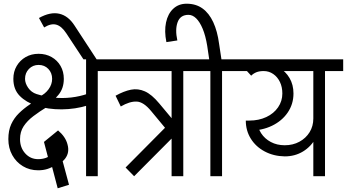

<svg xmlns="http://www.w3.org/2000/svg" viewBox="-20 -950 1870 1035"><path d="M444 0V-630H507V0ZM466 -567V-630H605V-567ZM25 -200Q25 -247 40.5 -280.5Q56 -314 82 -339.5Q108 -365 140 -386.5Q172 -408 204 -430L234 -374Q193 -349 160 -324Q127 -299 107.5 -269.5Q88 -240 88 -200ZM186 -32Q140 -32 103.5 -54Q67 -76 46 -114Q25 -152 25 -200H88Q88 -154 116 -123Q144 -92 186 -92ZM185 -32V-92Q208 -92 227.5 -99Q247 -106 274 -122L284 -62Q257 -46 235 -39Q213 -32 185 -32ZM291 65 239 -133 299 -151 352 46ZM177 -380V-443Q222 -429 269.5 -424Q317 -419 364 -424.5Q411 -430 454 -445V-382Q386 -361 312.5 -360.5Q239 -360 177 -380ZM177 -380Q121 -398 86.5 -433Q52 -468 52 -525H115Q115 -501 132 -476.5Q149 -452 177 -443ZM224 -374 194 -430Q223 -443 242 -469Q261 -495 261 -525H324Q324 -473 294.5 -438Q265 -403 224 -374ZM52 -525Q52 -564 70 -594.5Q88 -625 118.5 -642.5Q149 -660 188 -660V-600Q157 -600 136 -578.5Q115 -557 115 -525ZM261 -525Q261 -557 240.5 -578.5Q220 -600 188 -600V-660Q227 -660 258 -642.5Q289 -625 306.5 -594.5Q324 -564 324 -525ZM344 -171Q356 -128 331.5 -95.5Q307 -63 253 -49L241 -94Q268 -101 280 -117.5Q292 -134 286 -156ZM293 -247Q334 -212 344 -171L286 -156Q281 -176 243 -202ZM293 -247 302 -98 244 -82 217 -185Z M430 -630 337 -771 382 -812 501 -630ZM337 -771Q312 -809 283.5 -817Q255 -825 218 -802L190 -853Q251 -887 299.5 -876Q348 -865 382 -812Z M703 0 657 -47 912 -304V-210ZM795 -351Q754 -401 716.5 -402.5Q679 -404 631 -376L603 -434Q648 -459 686 -466.5Q724 -474 761 -457.5Q798 -441 838 -393ZM912 -210 795 -351 838 -393 955 -253ZM555 -567V-630H876V-567ZM905 0V-620H968V0ZM807 -567V-630H1066V-567Z M1097 -703Q1088 -758 1072.5 -795Q1057 -832 1037.5 -851Q1018 -870 996 -870L986 -930Q1036 -930 1071.5 -904.5Q1107 -879 1129.5 -830.5Q1152 -782 1161 -714ZM877 -723Q865 -782 875 -829Q885 -876 914 -903Q943 -930 986 -930L996 -870Q952 -870 937.5 -830.5Q923 -791 936 -732ZM1110 -615 1097 -703 1161 -714 1176 -615ZM1114 0V-620H1177V0ZM1016 -567V-630H1275V-567Z M1324 -246V-300Q1375 -300 1415.5 -319Q1456 -338 1479 -371.5Q1502 -405 1502 -446H1562Q1562 -389 1531 -343.5Q1500 -298 1446 -272Q1392 -246 1324 -246ZM1502 -446Q1502 -481 1489 -508Q1476 -535 1453 -551Q1430 -567 1401 -567V-607Q1447 -607 1483.5 -586Q1520 -565 1541 -529Q1562 -493 1562 -446ZM1225 -567V-630H1742V-567ZM1515 -107Q1455 -108 1407 -133.5Q1359 -159 1332 -202.5Q1305 -246 1305 -300H1368Q1368 -262 1387.5 -232Q1407 -202 1440 -184.5Q1473 -167 1515 -167ZM1515 -107V-167Q1559 -167 1594 -186Q1629 -205 1649 -237.5Q1669 -270 1669 -311H1708Q1708 -253 1682.5 -206.5Q1657 -160 1613.5 -133.5Q1570 -107 1515 -107ZM1334 -542 1302 -577Q1321 -591 1343.5 -599Q1366 -607 1402 -607V-567Q1378 -567 1362 -560.5Q1346 -554 1334 -542ZM1669 0V-620H1732V0ZM1571 -567V-630H1830V-567Z"/></svg>

Font: Akshar Light Light
Style: Regular
Weight: 300
Version: Version 1.100